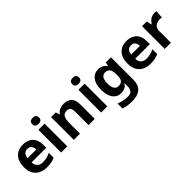

<svg xmlns="http://www.w3.org/2000/svg" viewBox="136 -1892 3264 3264"><g transform="rotate(-45 1768.0 -260.0)"><path d="M303 -556Q416 -556 482 -491.5Q548 -427 548 -308V-236H196Q198 -173 233.5 -137Q269 -101 332 -101Q385 -101 428 -111.5Q471 -122 517 -144V-29Q477 -9 432.5 0.5Q388 10 325 10Q243 10 180 -20.5Q117 -51 81 -113Q45 -175 45 -269Q45 -365 77.5 -428.5Q110 -492 168 -524Q226 -556 303 -556ZM304 -450Q261 -450 232.5 -422Q204 -394 199 -335H408Q407 -385 382 -417.5Q357 -450 304 -450Z M744 -760Q777 -760 801 -744.5Q825 -729 825 -687Q825 -646 801 -630Q777 -614 744 -614Q710 -614 686.5 -630Q663 -646 663 -687Q663 -729 686.5 -744.5Q710 -760 744 -760ZM818 -546V0H669V-546Z M1284 -556Q1372 -556 1425 -508.5Q1478 -461 1478 -356V0H1329V-319Q1329 -378 1308 -407.5Q1287 -437 1241 -437Q1173 -437 1148 -390.5Q1123 -344 1123 -257V0H974V-546H1088L1108 -476H1116Q1142 -518 1187.5 -537Q1233 -556 1284 -556Z M1706 -760Q1739 -760 1763 -744.5Q1787 -729 1787 -687Q1787 -646 1763 -630Q1739 -614 1706 -614Q1672 -614 1648.5 -630Q1625 -646 1625 -687Q1625 -729 1648.5 -744.5Q1672 -760 1706 -760ZM1780 -546V0H1631V-546Z M2113 -556Q2214 -556 2271 -476H2275L2287 -546H2413V1Q2413 118 2344 179Q2275 240 2140 240Q2082 240 2032.5 233Q1983 226 1936 208V89Q2037 131 2149 131Q2264 131 2264 7V-4Q2264 -21 2265.5 -39Q2267 -57 2268 -71H2264Q2236 -28 2197 -9Q2158 10 2109 10Q2012 10 1957.5 -64.5Q1903 -139 1903 -272Q1903 -406 1959 -481Q2015 -556 2113 -556ZM2160 -435Q2055 -435 2055 -270Q2055 -107 2162 -107Q2219 -107 2246.5 -139.5Q2274 -172 2274 -253V-271Q2274 -359 2247 -397Q2220 -435 2160 -435Z M2794 -556Q2907 -556 2973 -491.5Q3039 -427 3039 -308V-236H2687Q2689 -173 2724.5 -137Q2760 -101 2823 -101Q2876 -101 2919 -111.5Q2962 -122 3008 -144V-29Q2968 -9 2923.5 0.5Q2879 10 2816 10Q2734 10 2671 -20.5Q2608 -51 2572 -113Q2536 -175 2536 -269Q2536 -365 2568.5 -428.5Q2601 -492 2659 -524Q2717 -556 2794 -556ZM2795 -450Q2752 -450 2723.5 -422Q2695 -394 2690 -335H2899Q2898 -385 2873 -417.5Q2848 -450 2795 -450Z M3465 -556Q3476 -556 3491 -555Q3506 -554 3515 -552L3504 -412Q3497 -414 3483.5 -415.5Q3470 -417 3460 -417Q3422 -417 3387 -403.5Q3352 -390 3330.5 -360Q3309 -330 3309 -278V0H3160V-546H3273L3295 -454H3302Q3326 -496 3368 -526Q3410 -556 3465 -556Z"/></g></svg>

Font: Noto Sans Myanmar
Style: Bold
Weight: 700
Designer: Monotype Design Team
Foundry: Monotype Imaging Inc.
Version: Version 2.107; ttfautohint (v1.8.4.7-5d5b)